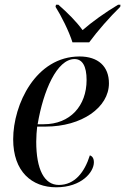

<svg xmlns="http://www.w3.org/2000/svg" viewBox="-20 -786 532 816"><path d="M288 -606H359C395 -655 446 -713 491 -757L492 -766H482C427 -733 371 -693 331 -658C304 -695 268 -731 228 -766H218L216 -757C240 -719 273 -654 288 -606ZM219 10C327 10 379 -55 379 -96C379 -114 372 -122 362 -126C339 -53 297 0 230 0C168 0 134 -66 134 -184C134 -204 136 -233 138 -248H174C327 -248 443 -329 443 -432C443 -504 397 -546 318 -546C132 -546 36 -342 36 -194C36 -57 115 10 219 10ZM166 -258H140C164 -401 222 -535 297 -535C330 -535 348 -505 348 -446C348 -336 278 -258 166 -258Z"/></svg>

Font: Noto Serif Display SemiCondensed
Style: Italic
Weight: 400
Width: 4
Italic angle: -12°
Designer: Monotype Design Team
Foundry: Monotype Imaging Inc.
Version: Version 2.009